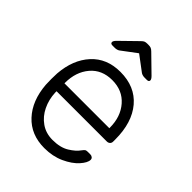

<svg xmlns="http://www.w3.org/2000/svg" viewBox="-208 -839 962 962"><g transform="rotate(45 273.0 -357.5)"><path d="M495 -272V-257Q495 -247 488.5 -241Q482 -235 472 -235H116V-225Q118 -178 137.5 -137.5Q157 -97 192 -72.5Q227 -48 274 -48Q329 -48 363.5 -69.5Q398 -91 413 -113Q422 -125 426.5 -128Q431 -131 443 -131H459Q468 -131 474 -126Q480 -121 480 -113Q480 -92 453.5 -62.5Q427 -33 380 -11.5Q333 10 274 10Q179 10 121 -52.5Q63 -115 55 -220L54 -260L55 -300Q63 -404 120.5 -467Q178 -530 274 -530Q378 -530 436.5 -461Q495 -392 495 -272ZM434 -291V-295Q434 -372 390.5 -422Q347 -472 274 -472Q201 -472 158.5 -422Q116 -372 116 -295V-291ZM311 -711 398 -626Q410 -614 410 -606Q410 -595 396 -595H379Q372 -595 365 -597Q358 -599 354 -602L274 -662L194 -602Q190 -599 183 -597Q176 -595 169 -595H152Q138 -595 138 -606Q138 -614 150 -626L237 -711Q246 -720 252.5 -722.5Q259 -725 269 -725H279Q288 -725 295 -722.5Q302 -720 311 -711Z"/></g></svg>

Font: Rubik
Style: Regular
Weight: 300
Designer: Hubert & Fischer
Foundry: Hubert & Fischer
Version: Version 1.100